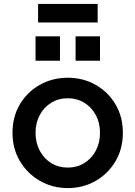

<svg xmlns="http://www.w3.org/2000/svg" viewBox="-20 -951 693 983"><path d="M327 12Q405 12 469 -24.5Q533 -61 571 -125Q609 -189 609 -271Q609 -353 571.5 -416.5Q534 -480 470 -516.5Q406 -553 327 -553Q248 -553 183.5 -516.5Q119 -480 81.5 -416.5Q44 -353 44 -271Q44 -190 82 -126Q120 -62 184.5 -25Q249 12 327 12ZM327 -93Q280 -93 242.5 -116Q205 -139 183.5 -179.5Q162 -220 162 -271Q162 -322 183.5 -362Q205 -402 242.5 -425Q280 -448 327 -448Q374 -448 411.5 -425Q449 -402 470.5 -362Q492 -322 492 -271Q492 -220 470.5 -179.5Q449 -139 411.5 -116Q374 -93 327 -93ZM175 -836H480V-931H175ZM162 -640H287V-765H162ZM367 -640H492V-765H367Z"/></svg>

Font: Custom Plus Jakarta Sans SemiBold
Style: Regular
Weight: 600
Designer: Gumpita Rahayu & FullSphere
Foundry: Tokotype & FullSphere
Version: Version 1.001;hotconv 1.0.117;makeotfexe 2.5.65602